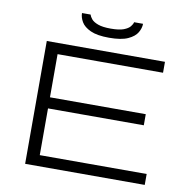

<svg xmlns="http://www.w3.org/2000/svg" viewBox="-92 -963 1056 1056"><g transform="rotate(10 436.0 -435.5)"><path d="M117 0V-686H777V-625H188V-384H723V-322H188V-61H785V0ZM451 -763Q384 -763 347 -780Q310 -797 295.5 -822Q281 -847 281 -871H329Q332 -860 343 -846.5Q354 -833 380 -823.5Q406 -814 451 -814Q498 -814 523 -823.5Q548 -833 559 -846.5Q570 -860 572 -871H622Q622 -847 607.5 -822Q593 -797 556 -780Q519 -763 451 -763Z"/></g></svg>

Font: Archivo Expanded ExtraLight
Style: Regular
Weight: 250
Width: 7
Designer: Hector Gatti
Foundry: Omnibus-Type
Version: Version 2.001